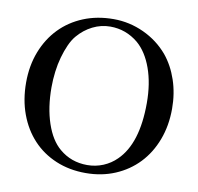

<svg xmlns="http://www.w3.org/2000/svg" viewBox="-84 -840 973 943"><g transform="rotate(10 402.5 -368.5)"><path d="M408.2 -752.9Q487.3 -752.9 559.1 -719.7Q630.9 -686.5 680.7 -627.9Q721.7 -578.1 744.1 -511.7Q766.6 -445.3 766.6 -369.1Q766.6 -284.2 739.7 -213.4Q712.9 -142.6 664.6 -91.8Q616.2 -41 549.3 -12.7Q482.4 15.6 402.3 15.6Q321.3 15.6 253.9 -12.7Q186.5 -41 138.7 -92.3Q90.8 -143.6 64.5 -214.8Q38.1 -286.1 38.1 -372.1Q38.1 -456.1 65.4 -526.4Q92.8 -596.7 141.6 -647Q190.4 -697.3 258.3 -725.1Q326.2 -752.9 408.2 -752.9ZM398.4 -713.9Q352.5 -713.9 310.5 -692.9Q268.6 -671.9 237.3 -634.8Q220.7 -615.2 207.5 -585.9Q194.3 -556.6 184.6 -522Q174.8 -487.3 169.9 -448.2Q165 -409.2 165 -370.1Q165 -269.5 191.4 -191.4Q217.8 -113.3 264.6 -74.2Q323.2 -24.4 403.3 -24.4Q445.3 -24.4 482.9 -40Q520.5 -55.7 548.8 -84Q639.6 -172.9 639.6 -375Q639.6 -471.7 612.8 -546.9Q585.9 -622.1 538.1 -663.1Q476.6 -713.9 398.4 -713.9Z"/></g></svg>

Font: BabelStone Tibetan Slim
Style: Regular
Weight: 400
Designer: Christopher J. Fynn
Foundry: BabelStone
Version: Version 10.011 October 1, 2023